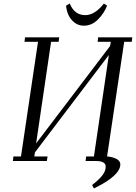

<svg xmlns="http://www.w3.org/2000/svg" viewBox="-20 -914 771 1090"><path d="M53.2 0 56.2 -25.9H99.1L195.8 -676.8H119.1L122.1 -702.1H315.9L313 -676.8H270L185.1 -100.1L605 -652.8L608.9 -676.8H534.2L537.1 -702.1H731L728 -676.8H685.1L587.9 -25.9Q619.6 -23.4 641.4 -11.7Q663.1 0 663.1 19Q663.1 83 513.2 155.8L502.9 136.2Q543.5 105 561.8 80.6Q580.1 56.2 580.1 32.2Q580.1 0 524.9 0H465.8L469.2 -25.9H513.2L598.1 -602.1L178.2 -48.8L174.8 -25.9H250L246.1 0ZM355 -881.8 376 -894Q402.3 -828.1 463.9 -828.1Q518.6 -828.1 569.8 -894L587.9 -881.8Q570.3 -836.9 535.4 -802.5Q500.5 -768.1 456.1 -768.1Q425.3 -768.1 402.3 -786.4Q379.4 -804.7 368.4 -829.6Q357.4 -854.5 355 -881.8Z"/></svg>

Font: Dehuti Alt
Style: Italic
Weight: 400
Version: Version 1.2